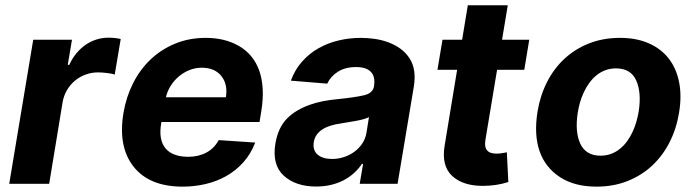

<svg xmlns="http://www.w3.org/2000/svg" viewBox="-20 -696 2630 727"><path d="M14.9 0 105.8 -545.5H252.5L236.5 -450.3H242.2Q253.9 -475.9 270.1 -495Q286.2 -514.2 305.4 -527.2Q324.6 -540.1 346.2 -546.7Q367.9 -553.3 390.6 -553.3Q403.8 -553.3 415.3 -552Q426.8 -550.8 437.1 -548.3L414.4 -413.7Q409.8 -415.5 402.3 -416.9Q394.9 -418.3 386.4 -419.4Q377.8 -420.5 368.8 -421.2Q359.7 -421.9 351.6 -421.9Q326.3 -421.9 303.8 -413.5Q281.2 -405.2 263.3 -390.1Q245.4 -375 233.3 -354.2Q221.2 -333.5 217 -308.6L166.2 0Z M447.8 -270.2Q458.1 -329.9 484.2 -381.4Q510.3 -432.9 550.2 -470.9Q590.2 -508.9 642.9 -530.7Q695.7 -552.6 759.2 -552.6Q831.7 -552.6 884.6 -522Q911.2 -506.7 930.6 -483.7Q949.9 -460.6 961.1 -429.9Q972.3 -399.1 974.6 -360.6Q976.9 -322.1 969.5 -275.6L962.7 -234H591.3L590.6 -230.1Q584.9 -198.2 589.1 -174.2Q593.4 -150.2 606.7 -134.2Q620 -118.3 641.9 -110.3Q663.7 -102.3 692.8 -102.3Q731.5 -102.3 761.4 -118.3Q791.2 -134.2 808.2 -165.5L946.4 -156.2Q929.7 -112.9 901.3 -81.3Q872.9 -49.7 836.6 -29.3Q800.4 -8.9 758.2 0.9Q715.9 10.7 671.5 10.7Q545.5 10.7 485.8 -65Q425.8 -141 447.8 -270.2ZM608.3 -327.8H835.2Q843.4 -376.4 818.2 -408Q793 -439.6 744 -439.6Q719.5 -439.6 697.1 -430.6Q674.7 -421.5 656.6 -406.1Q638.5 -390.6 625.9 -370.4Q613.3 -350.1 608.3 -327.8Z M1022.7 -152.3Q1033 -213.4 1067.5 -247.9Q1084.5 -264.9 1106 -277.5Q1127.5 -290.1 1151.8 -298.8Q1176.1 -307.5 1202.4 -312.7Q1228.7 -317.8 1255.7 -320.3Q1292.3 -323.9 1317.8 -327.8Q1343.4 -331.7 1359.7 -335.6Q1391.7 -343.4 1396.3 -369.3V-371.4Q1401.6 -405.9 1384.2 -424Q1366.8 -442.1 1328.1 -442.1Q1287.3 -442.1 1259.6 -424.5Q1231.9 -407 1219.1 -379.3L1081.3 -390.6Q1096.9 -432.9 1124.3 -463.4Q1151.6 -494 1186.8 -513.7Q1221.9 -533.4 1262.8 -543Q1303.6 -552.6 1346.2 -552.6Q1371.8 -552.6 1398.4 -548.8Q1425.1 -545.1 1449.8 -536Q1474.4 -527 1495.7 -511.9Q1517 -496.8 1531.6 -473.7Q1557.5 -432.9 1546.9 -367.9L1485.4 0H1342L1354.8 -75.6H1350.5Q1337.7 -56.5 1320.3 -40.7Q1302.9 -24.9 1281.1 -13.5Q1259.2 -2.1 1233.1 4.1Q1207 10.3 1176.8 10.3Q1099.8 10.3 1054.3 -30.9Q1009.6 -72.1 1022.7 -152.3ZM1237.6 -94.1Q1260.3 -94.1 1282.1 -101.2Q1304 -108.3 1321.7 -121.3Q1339.5 -134.2 1351.9 -152.9Q1364.3 -171.5 1367.9 -195L1377.1 -252.8Q1370.4 -248.6 1357.1 -244.9Q1343.8 -241.1 1328.1 -238.3Q1312.5 -235.4 1296.7 -233Q1280.9 -230.5 1268.8 -228.3Q1248.6 -225.5 1231.2 -220Q1213.8 -214.5 1200.6 -206Q1187.5 -197.4 1179 -185.4Q1170.5 -173.3 1168 -157.3Q1163.7 -126.4 1182.9 -110.3Q1202.1 -94.1 1237.6 -94.1Z M1636.4 -431.8 1655.5 -545.5H1729.8L1751.4 -676.1H1902.7L1881 -545.5H1984L1965.2 -431.8H1862.2L1818.2 -167.6Q1815.7 -152 1817.6 -141.7Q1819.6 -131.4 1825.5 -125.4Q1831.3 -119.3 1840.4 -116.8Q1849.4 -114.3 1860.8 -114.3Q1871.4 -114.3 1882.5 -116.3Q1893.5 -118.3 1899.1 -119.3L1904.8 -6.7Q1881.4 0.7 1857.1 4.3Q1832.7 7.8 1807.9 7.8Q1734 7.8 1693.2 -28.8Q1649.9 -67.8 1664.1 -147.7L1710.9 -431.8Z M2015.3 -273.1Q2025.2 -333.8 2051.1 -384.9Q2077.1 -436.1 2117.2 -473.4Q2157.3 -510.7 2210.4 -531.6Q2263.5 -552.6 2327.8 -552.6Q2389.9 -552.6 2436.6 -532Q2483.3 -511.4 2512.3 -474.1Q2541.2 -436.8 2551.5 -384.4Q2561.8 -332 2551.1 -268.5Q2541.2 -208.1 2515.1 -157Q2489 -105.8 2448.9 -68.5Q2408.7 -31.2 2355.6 -10.3Q2302.6 10.7 2238.6 10.7Q2155.5 10.7 2100.5 -25.2Q2044.4 -61.8 2022.9 -124.1Q2001.4 -186.4 2015.3 -273.1ZM2176.8 -152.7Q2198.2 -106.5 2253.6 -106.5Q2275.9 -106.5 2294.4 -113.6Q2312.9 -120.7 2327.9 -133Q2343 -145.2 2354.8 -161.6Q2366.5 -177.9 2375.2 -196.6Q2383.9 -215.2 2389.6 -235.1Q2395.2 -255 2398.4 -273.8Q2409.4 -345.5 2389.2 -391Q2368.6 -437.1 2312.5 -437.1Q2290.5 -437.1 2271.8 -430Q2253.2 -422.9 2238.1 -410.5Q2223 -398.1 2211.1 -381.6Q2199.2 -365.1 2190.5 -346.4Q2181.8 -327.8 2176.1 -307.9Q2170.5 -288 2167.6 -269.2Q2156.6 -197.8 2176.8 -152.7Z"/></svg>

Font: Inter P
Style: Bold Italic
Weight: 700
Italic angle: 9.39999°
Designer: Rasmus Andersson
Foundry: rsms
Version: Version 3.018;git-588b23468